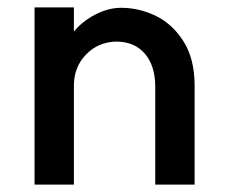

<svg xmlns="http://www.w3.org/2000/svg" viewBox="-20 -488 607 517"><path d="M293 -376Q244 -375 211 -340.5Q178 -306 179 -254V9H73V-468H179V-403Q202 -431 237 -449Q272 -467 306 -467Q355 -467 400 -445Q445 -423 474.5 -376Q504 -329 504 -258V9H398V-254Q398 -311 370 -343.5Q342 -376 293 -376Z"/></svg>

Font: SUITE
Style: Bold
Weight: 700
Designer: Sun
Foundry: Sun
Version: Version 2.040